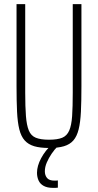

<svg xmlns="http://www.w3.org/2000/svg" viewBox="-20 -708 474 929"><path d="M218 8Q174 8 145.5 -0.5Q117 -9 99.5 -28.5Q82 -48 73.5 -82Q65 -116 62.5 -167.5Q60 -219 60 -291V-688H102V-260Q102 -191 105.5 -146.5Q109 -102 119.5 -76.5Q130 -51 153.5 -41.5Q177 -32 217 -32Q258 -32 281 -41.5Q304 -51 315 -76.5Q326 -102 329 -146.5Q332 -191 332 -260V-688H374V-291Q374 -219 371.5 -167.5Q369 -116 360.5 -82Q352 -48 335 -28.5Q318 -9 289.5 -0.5Q261 8 218 8ZM236 201Q209 201 191.5 191.5Q174 182 166.5 165Q159 148 159 128Q159 95 179 57.5Q199 20 232 -10L259 0Q244 15 230 35.5Q216 56 206.5 78Q197 100 197 121Q197 140 207.5 153Q218 166 244 166Q246 166 250 166Q254 166 260 165V200Q253 201 248.5 201Q244 201 236 201Z"/></svg>

Font: Saira ExtraCondensed ExtraLight
Style: Regular
Weight: 250
Width: 2
Designer: Hector Gatti with collaboration of the Omnibus-Type team
Foundry: Omnibus-Type
Version: Version 1.101